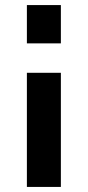

<svg xmlns="http://www.w3.org/2000/svg" viewBox="-20 -732 345 757"><path d="M220 -712V-561H86V-712ZM220 -445V5H86V-445Z"/></svg>

Font: Raleway
Style: Bold
Weight: 700
Designer: Matt McInerney, Pablo Impallari, Rodrigo Fuenzalida
Foundry: Matt McInerney, Pablo Impallari, Rodrigo Fuenzalida
Version: Version 4.026